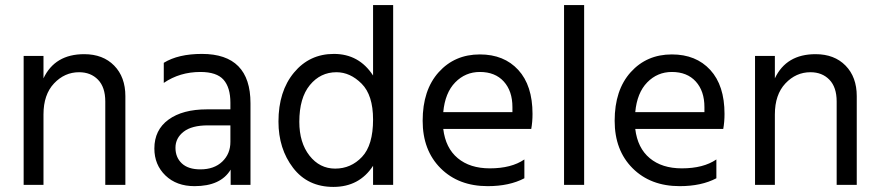

<svg xmlns="http://www.w3.org/2000/svg" viewBox="-20 -727 3456 755"><path d="M473 0H394V-328Q394 -384 365.5 -413.5Q337 -443 291 -443Q234 -443 192.5 -399Q151 -355 151 -277V0H73V-507H151V-419Q196 -514 311 -514Q385 -514 429 -469Q473 -424 473 -349Z M768 -61Q822 -61 854 -91.5Q886 -122 886 -169V-234H798Q734 -234 702 -209Q670 -184 670 -146Q670 -108 695 -84.5Q720 -61 768 -61ZM887 -60Q848 5 745 5Q674 5 630.5 -37Q587 -79 587 -143Q587 -216 642.5 -256.5Q698 -297 794 -297H886V-323Q886 -383 859 -413.5Q832 -444 768 -444Q687 -444 624 -401V-480Q681 -515 774 -515Q965 -515 965 -321V0H887Z M1157 -248Q1157 -166 1197 -115Q1237 -64 1298 -64Q1360 -64 1403.5 -110Q1447 -156 1447 -257Q1447 -353 1402 -398Q1357 -443 1303 -443Q1240 -443 1198.5 -392.5Q1157 -342 1157 -248ZM1526 0H1447V-75Q1393 8 1291 8Q1190 8 1132.5 -67Q1075 -142 1075 -249Q1075 -368 1136 -441.5Q1197 -515 1293 -515Q1392 -515 1447 -430V-707H1526Z M2042 -26Q1983 5 1898 5Q1783 5 1712.5 -65.5Q1642 -136 1642 -252Q1642 -373 1705 -443Q1768 -513 1867 -513Q1962 -513 2018 -452Q2074 -391 2074 -279Q2074 -247 2069 -220H1723Q1732 -145 1780 -105Q1828 -65 1906 -65Q1991 -65 2042 -100ZM1867 -444Q1810 -444 1770 -403Q1730 -362 1723 -286H1995V-306Q1995 -369 1961 -406.5Q1927 -444 1867 -444Z M2277 0H2198V-707H2277Z M2797 -26Q2738 5 2653 5Q2538 5 2467.5 -65.5Q2397 -136 2397 -252Q2397 -373 2460 -443Q2523 -513 2622 -513Q2717 -513 2773 -452Q2829 -391 2829 -279Q2829 -247 2824 -220H2478Q2487 -145 2535 -105Q2583 -65 2661 -65Q2746 -65 2797 -100ZM2622 -444Q2565 -444 2525 -403Q2485 -362 2478 -286H2750V-306Q2750 -369 2716 -406.5Q2682 -444 2622 -444Z M3349 0H3270V-328Q3270 -384 3241.5 -413.5Q3213 -443 3167 -443Q3110 -443 3068.5 -399Q3027 -355 3027 -277V0H2949V-507H3027V-419Q3072 -514 3187 -514Q3261 -514 3305 -469Q3349 -424 3349 -349Z"/></svg>

Font: Hind Guntur
Style: Regular
Weight: 400
Designer: Manushi Parikh, Hitesh Malaviya
Foundry: Indian Type Foundry
Version: Version 1.002;PS 1.0;hotconv 1.0.86;makeotf.lib2.5.63406; tt